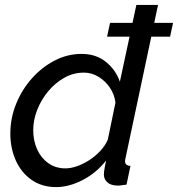

<svg xmlns="http://www.w3.org/2000/svg" viewBox="-20 -750 723 780"><path d="M427 -657H683L671 -601H415ZM208 10Q150 10 108 -19.5Q66 -49 44 -98.5Q22 -148 22 -207Q22 -270 45.5 -328Q69 -386 109.5 -431.5Q150 -477 202 -504Q254 -531 311 -531Q371 -531 411 -498Q451 -465 467 -418L534 -730H622L490 -108Q489 -104 488.5 -101Q488 -98 488 -95Q488 -77 510 -76L494 0Q483 1 474.5 2.5Q466 4 459 4Q431 4 416.5 -9Q402 -22 402 -41Q402 -47 403 -54.5Q404 -62 406 -73Q408 -84 411 -98Q372 -48 316.5 -19Q261 10 208 10ZM246 -66Q268 -66 293.5 -75Q319 -84 343.5 -100Q368 -116 388 -137.5Q408 -159 418 -183L449 -333Q445 -367 426 -394.5Q407 -422 379.5 -438.5Q352 -455 321 -455Q279 -455 242 -434.5Q205 -414 176.5 -380Q148 -346 131.5 -304.5Q115 -263 115 -221Q115 -178 131 -143Q147 -108 176.5 -87Q206 -66 246 -66Z"/></svg>

Font: Raleway Thin Medium
Style: Italic
Weight: 500
Italic angle: -12°
Version: Version 4.026